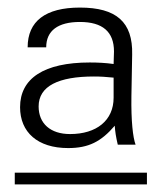

<svg xmlns="http://www.w3.org/2000/svg" viewBox="-20 -733 428 507"><path d="M280 -475C280 -415 235 -379 165 -379C113 -379 82 -407 82 -452C82 -506 135 -531 228 -531C246 -531 260 -530 280 -528ZM368 -277H19V-246H368ZM33 -450C33 -384 79 -342 160 -342C214 -342 247 -359 283 -401C284 -386 286 -372 291 -351H338C331 -370 326 -413 327 -479L329 -589C331 -675 287 -713 191 -713C100 -713 53 -677 53 -608H102C102 -652 133 -675 191 -675C251 -675 281 -649 281 -597L280 -564C259 -567 238 -568 217 -568C96 -568 33 -526 33 -450Z"/></svg>

Font: Perun Light
Style: Regular
Weight: 300
Foundry: Copyright (c) Stefan Peev, Context Ltd, 2016
Version: Version 1.089